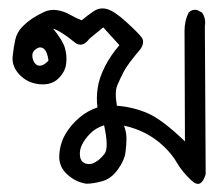

<svg xmlns="http://www.w3.org/2000/svg" viewBox="-20 -264 540 463"><path d="M188 179Q162 175 141.5 156Q121 137 123 109Q125 81 138 59Q151 37 171 20Q191 3 215 -5Q212 -27 215.5 -51.5Q219 -76 233 -103.5Q247 -131 268 -155L229 -198L196 -171Q178 -147 160 -162Q127 -189 108 -195Q131 -167 136.5 -148.5Q142 -130 139.5 -110Q137 -90 120 -74Q103 -58 74.5 -61Q46 -64 27 -84Q8 -104 10.5 -128Q13 -152 17 -169Q21 -186 33 -198.5Q45 -211 58 -219.5Q71 -228 86 -235Q101 -242 117.5 -239.5Q134 -237 148 -229Q162 -221 177 -215Q191 -227 206 -237Q221 -247 238.5 -242Q256 -237 284 -211.5Q312 -186 321 -174.5Q330 -163 319 -146Q287 -108 278.5 -91.5Q270 -75 263 -58.5Q256 -42 262 -9Q301 -6 336 9Q371 24 426 77L425 -190Q425 -214 435 -234Q443 -242 455 -240L467 -234Q477 -220 474 -201L476 156Q465 193 442 171.5Q419 150 407 129Q395 108 375 89Q355 70 331 57.5Q307 45 279 39Q285 55 285 70Q285 85 282.5 104Q280 123 264 145Q248 167 226.5 173Q205 179 188 179ZM210 127Q221 121 232 107Q243 93 231 38Q210 45 197 58.5Q184 72 177.5 85.5Q171 99 173 113Q175 127 187 130.5Q199 134 210 127ZM97 -118Q94 -140 85.5 -146.5Q77 -153 67 -146Q57 -139 58 -128Q59 -117 65 -110.5Q71 -104 79.5 -106Q88 -108 97 -118Z"/></svg>

Font: NaniFont Regular
Style: Regular
Weight: 400
Designer: Nanigashitei
Version: Version 1.036